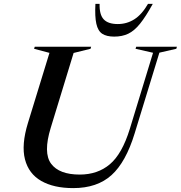

<svg xmlns="http://www.w3.org/2000/svg" viewBox="-20 -955 928 986"><path d="M240.5 -298.5Q201 -170 242.5 -114.2Q284 -58.5 389.5 -58.5Q481.5 -58.5 544.2 -111.5Q607 -164.5 646.5 -292.5L766 -684L676 -704.5L679.5 -715H888.5L885.5 -704.5L798.5 -684.5L671.5 -270Q626.5 -122.5 552.8 -55.8Q479 11 356 11Q256 11 191.8 -25.8Q127.5 -62.5 108.2 -136.8Q89 -211 123.5 -323.5L234 -683.5L155 -704.5L158.5 -715H448L445 -704.5L358 -683ZM585 -831.5Q631.5 -831.5 670 -856Q708.5 -880.5 740 -935H764.5Q728.5 -869.5 699 -833Q669.5 -796.5 638.5 -781.8Q607.5 -767 566.5 -767Q527.5 -767 505.2 -781.5Q483 -796 474.8 -832.8Q466.5 -869.5 470 -935H491.5Q490 -880 512.5 -855.8Q535 -831.5 585 -831.5Z"/></svg>

Font: Newsreader 72pt Medium
Style: Italic
Weight: 500
Italic angle: -17°
Designer: Hugues Gentile
Foundry: Production Type
Version: Version 1.003; ttfautohint (v1.8.3)